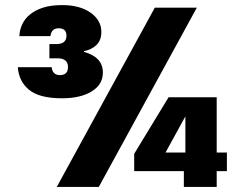

<svg xmlns="http://www.w3.org/2000/svg" viewBox="-20 -734 931 754"><path d="M588 -704H753L368 0H203ZM871 -135V-62H831V0H702V-62H507V-130L642 -352H831V-135ZM708 -135V-277L630 -135ZM56 -592Q57 -616 67 -638Q77 -660 97.5 -677Q118 -694 149 -704Q180 -714 224 -714Q294 -714 336 -684Q378 -654 378 -609Q378 -577 360 -558.5Q342 -540 310 -533V-530Q384 -510 384 -449Q384 -402 340 -375Q296 -348 224 -348Q135 -348 94.5 -381Q54 -414 50 -470H183Q186 -439 216 -439Q230 -439 238.5 -446.5Q247 -454 247 -471Q247 -488 236.5 -496.5Q226 -505 208 -505H174V-561H202Q241 -561 241 -594Q241 -623 210 -623Q182 -623 178 -592Z"/></svg>

Font: SVN-Poppins
Style: Bold
Weight: 700
Designer: Ninad Kale (Devanagari), Jonny Pinhorn (Latin)
Foundry: Indian Type Foundry
Version: Version 3.200;PS 1.000;hotconv 16.6.54;makeotf.lib2.5.65590